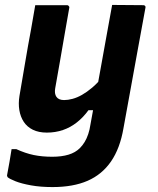

<svg xmlns="http://www.w3.org/2000/svg" viewBox="-20 -559 640 779"><path d="M123 -538Q156 -538 188 -538Q220 -538 252 -538Q255 -538 257 -536.5Q259 -535 260.5 -532.5Q262 -530 261 -527Q251 -472 242 -418.5Q233 -365 223.5 -311.5Q214 -258 204 -201Q200 -179 209 -166Q218 -153 240 -153Q256 -153 274.5 -158Q293 -163 312.5 -174Q332 -185 353.5 -203Q375 -221 397 -248L377 -112H339Q318 -83 292 -62.5Q266 -42 235.5 -31.5Q205 -21 170 -21Q137 -21 113.5 -32.5Q90 -44 76.5 -64.5Q63 -85 58.5 -112Q54 -139 59 -170Q71 -239 82 -305Q93 -371 106 -440Q110 -465 114.5 -489Q119 -513 123 -538ZM435 -539Q466 -539 498 -538.5Q530 -538 561 -538Q565 -538 567 -536.5Q569 -535 570 -533Q571 -531 570 -527Q554 -437 539.5 -360.5Q525 -284 511.5 -206.5Q498 -129 481 -39Q467 43 430.5 96Q394 149 335.5 174.5Q277 200 193 200Q144 200 105.5 193Q67 186 43 176.5Q19 167 11 160Q10 158 9 155.5Q8 153 9 150Q14 122 18.5 98Q23 74 27 46H46Q83 63 117 70Q151 77 192 77Q230 77 258 68.5Q286 60 304 42Q315 31 323.5 17Q332 3 338 -15Q344 -33 347 -54Q359 -121 370 -180Q381 -239 391 -296Q401 -353 412 -412.5Q423 -472 435 -539Z"/></svg>

Font: RecMonoLinear Nerd Font Mono
Style: Bold Italic
Weight: 700
Italic angle: -10°
Monospace: yes
Version: Version 1.085; ttfautohint (v1.8.4.7-5d5b);Nerd Fonts 3.2.1